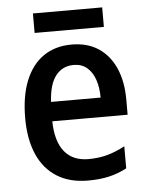

<svg xmlns="http://www.w3.org/2000/svg" viewBox="-51 -733 609 786"><g transform="rotate(-5 253.0 -340.5)"><path d="M260.3 -550.8Q325.7 -550.8 371.1 -520.3Q416.5 -489.7 440.2 -435.1Q463.9 -380.4 463.9 -307.1V-244.6H154.3Q155.8 -162.6 189.9 -120.1Q224.1 -77.6 288.6 -77.6Q330.1 -77.6 365.5 -87.2Q400.9 -96.7 439 -117.2V-26.4Q403.8 -7.8 366 1Q328.1 9.8 279.3 9.8Q204.1 9.8 151.6 -23.2Q99.1 -56.2 72 -118.2Q44.9 -180.2 44.9 -267.1Q44.9 -357.9 70.8 -421.4Q96.7 -484.9 144.8 -517.8Q192.9 -550.8 260.3 -550.8ZM261.2 -466.8Q215.3 -466.8 187.7 -431.6Q160.2 -396.5 156.2 -324.2H359.9Q359.9 -365.7 348.9 -397.7Q337.9 -429.7 316.2 -448.2Q294.4 -466.8 261.2 -466.8ZM398.4 -691.4V-611.3H113.8V-691.4Z"/></g></svg>

Font: Open Sans SemiCondensed SemiBold
Style: Regular
Weight: 600
Width: 4
Designer: Monotype Design Team
Foundry: Monotype Imaging Inc.
Version: Version 3.000